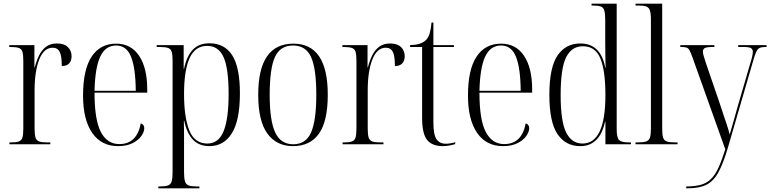

<svg xmlns="http://www.w3.org/2000/svg" viewBox="-20 -780 4164 1038"><path d="M31 0V-10H37Q66 -10 81 -15Q96 -20 101 -36Q106 -52 106 -85V-452Q106 -485 101 -500.5Q96 -516 81 -521Q66 -526 35 -526H30V-536H166V-416H168Q177 -451 191 -480Q205 -509 228.5 -527Q252 -545 288 -545Q327 -545 347 -525.5Q367 -506 367 -476Q367 -452 354 -437.5Q341 -423 314 -423Q314 -478 302.5 -500Q291 -522 265 -522Q217 -522 192 -458Q167 -394 167 -292V-85Q167 -53 172 -36.5Q177 -20 192.5 -15Q208 -10 238 -10H252V0Z M618 10Q528 10 478.5 -61.5Q429 -133 429 -263Q429 -404 475.5 -474Q522 -544 608 -544Q688 -544 732 -478.5Q776 -413 776 -296V-279H491Q491 -131 525.5 -66Q560 -1 625 -1Q673 -1 702 -29.5Q731 -58 741 -113Q760 -107 760 -87Q760 -67 744 -44.5Q728 -22 696.5 -6Q665 10 618 10ZM714 -289Q713 -412 688.5 -473Q664 -534 608 -534Q550 -534 522 -474Q494 -414 491 -289Z M836 238V228H845Q874 228 888.5 222.5Q903 217 908 200.5Q913 184 913 151V-453Q913 -485 908 -500.5Q903 -516 888 -521Q873 -526 843 -526H827V-536H973V-408H975Q989 -476 1022 -511Q1055 -546 1112 -546Q1194 -546 1235.5 -481Q1277 -416 1277 -276Q1277 -129 1233.5 -59.5Q1190 10 1112 10Q1056 10 1023 -25Q990 -60 976 -127H974Q975 -95 975 -61Q975 -27 975 10V150Q975 183 980 200Q985 217 999.5 222.5Q1014 228 1042 228H1058V238ZM1101 -4Q1162 -4 1189 -71Q1216 -138 1216 -272Q1216 -411 1188.5 -471.5Q1161 -532 1100 -532Q1035 -532 1005 -466Q975 -400 975 -272Q975 -146 1003.5 -75Q1032 -4 1101 -4Z M1564 10Q1475 10 1425.5 -58Q1376 -126 1376 -268Q1376 -544 1566 -544Q1752 -544 1752 -268Q1752 -124 1704 -57Q1656 10 1564 10ZM1565 0Q1634 0 1662 -64.5Q1690 -129 1690 -268Q1690 -410 1661.5 -472Q1633 -534 1564 -534Q1495 -534 1466.5 -472Q1438 -410 1438 -268Q1438 -127 1468 -63.5Q1498 0 1565 0Z M1832 0V-10H1838Q1867 -10 1882 -15Q1897 -20 1902 -36Q1907 -52 1907 -85V-452Q1907 -485 1902 -500.5Q1897 -516 1882 -521Q1867 -526 1836 -526H1831V-536H1967V-416H1969Q1978 -451 1992 -480Q2006 -509 2029.5 -527Q2053 -545 2089 -545Q2128 -545 2148 -525.5Q2168 -506 2168 -476Q2168 -452 2155 -437.5Q2142 -423 2115 -423Q2115 -478 2103.5 -500Q2092 -522 2066 -522Q2018 -522 1993 -458Q1968 -394 1968 -292V-85Q1968 -53 1973 -36.5Q1978 -20 1993.5 -15Q2009 -10 2039 -10H2053V0Z M2374 10Q2316 10 2289 -23.5Q2262 -57 2262 -143V-526H2197V-536Q2227 -537 2246.5 -543Q2266 -549 2279 -560Q2296 -575 2303 -600Q2310 -625 2313 -658H2323V-536H2434V-526H2323V-119Q2323 -53 2339.5 -28Q2356 -3 2390 -3Q2413 -3 2441 -11V-1Q2428 3 2410 6.5Q2392 10 2374 10Z M2699 10Q2609 10 2559.5 -61.5Q2510 -133 2510 -263Q2510 -404 2556.5 -474Q2603 -544 2689 -544Q2769 -544 2813 -478.5Q2857 -413 2857 -296V-279H2572Q2572 -131 2606.5 -66Q2641 -1 2706 -1Q2754 -1 2783 -29.5Q2812 -58 2822 -113Q2841 -107 2841 -87Q2841 -67 2825 -44.5Q2809 -22 2777.5 -6Q2746 10 2699 10ZM2795 -289Q2794 -412 2769.5 -473Q2745 -534 2689 -534Q2631 -534 2603 -474Q2575 -414 2572 -289Z M3117 10Q3038 10 2994 -55Q2950 -120 2950 -267Q2950 -416 2994.5 -480.5Q3039 -545 3117 -545Q3228 -545 3252 -414H3254Q3253 -459 3252.5 -494.5Q3252 -530 3252 -556V-672Q3252 -707 3247 -723.5Q3242 -740 3227.5 -745Q3213 -750 3186 -750H3178V-760H3314V-81Q3314 -36 3327 -23Q3340 -10 3381 -10H3391V0H3253V-122H3251Q3222 10 3117 10ZM3129 -4Q3253 -4 3253 -266Q3253 -397 3226 -463.5Q3199 -530 3131 -530Q3071 -530 3041 -471Q3011 -412 3011 -266Q3011 -123 3041 -63.5Q3071 -4 3129 -4Z M3416 0V-10H3425Q3457 -10 3472.5 -15Q3488 -20 3493.5 -35.5Q3499 -51 3499 -84V-675Q3499 -709 3493 -725Q3487 -741 3472.5 -745.5Q3458 -750 3432 -750H3416V-760H3560V-85Q3560 -52 3565 -36Q3570 -20 3586 -15Q3602 -10 3634 -10H3643V0Z M3690 228Q3737 228 3769 219Q3801 210 3823.5 188Q3846 166 3864 127Q3882 88 3901 27L3724 -469Q3715 -494 3708.5 -506.5Q3702 -519 3692.5 -522.5Q3683 -526 3664 -526H3658V-536H3842V-526H3835Q3802 -526 3791 -520.5Q3780 -515 3780 -501Q3780 -491 3785 -475Q3790 -459 3798 -434L3868 -230Q3882 -187 3892 -157.5Q3902 -128 3910 -104Q3918 -80 3925 -53Q3934 -82 3945 -122Q3956 -162 3968 -204L4036 -437Q4043 -459 4046.5 -475Q4050 -491 4050 -500Q4050 -513 4040.5 -519.5Q4031 -526 3999 -526H3971V-536H4124V-526H4118Q4098 -526 4087 -521Q4076 -516 4068.5 -500Q4061 -484 4052 -452L3915 19Q3889 107 3862.5 154Q3836 201 3797.5 219.5Q3759 238 3698 238H3690Z"/></svg>

Font: Noto Serif Display Condensed Light
Style: Regular
Weight: 300
Width: 3
Designer: Monotype Design Team
Foundry: Monotype Imaging Inc.
Version: Version 2.009